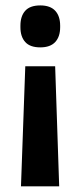

<svg xmlns="http://www.w3.org/2000/svg" viewBox="-20 -522 289 691"><path d="M178.5 -283.5 193 148.5H55.5L71 -283.5ZM125 -502.5Q161 -502.5 178.8 -483.2Q196.5 -464 196.5 -429.5V-424Q196.5 -390 178.8 -370.8Q161 -351.5 125 -351.5Q88 -351.5 70.8 -370.8Q53.5 -390 53.5 -424V-429.5Q53.5 -464 70.8 -483.2Q88 -502.5 125 -502.5Z"/></svg>

Font: Anek Odia Medium SemiBold
Style: Regular
Weight: 600
Version: Version 1.003